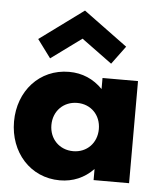

<svg xmlns="http://www.w3.org/2000/svg" viewBox="-54 -811 726 872"><g transform="rotate(5 308.5 -375.0)"><path d="M250.9 14.5C310.9 14.5 362.7 -7.7 404.1 -50.5V0H565.9V-465.5H404.1V-415C362.7 -457.7 310.9 -480 250.9 -480C115.9 -480 20.9 -372.7 20.9 -233.6C20.9 -94.1 115.9 14.5 250.9 14.5ZM97.7 -616.4 159.1 -533.6 298.2 -635.5 437.3 -533.6 498.6 -616.4 298.2 -763.6ZM300 -342.7C362.3 -342.7 407.7 -296.8 407.7 -232.7C407.7 -169.1 362.3 -122.7 300 -122.7C237.3 -122.7 191.4 -169.1 191.4 -232.7C191.4 -296.4 237.3 -342.7 300 -342.7Z"/></g></svg>

Font: Spartan MB ExtBd
Style: Regular
Weight: 800
Designer: Matt Bailey, Mirko Velimirovic
Foundry: Matt Bailey
Version: Version 1.005